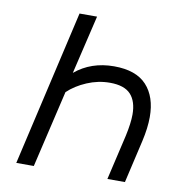

<svg xmlns="http://www.w3.org/2000/svg" viewBox="-78 -764 804 838"><g transform="rotate(10 324.0 -345.0)"><path d="M223.6 -429.7Q294.9 -489.3 396.5 -489.3Q494.1 -489.3 541 -438.5Q587.9 -387.7 587.9 -297.9Q587.9 -250 574.2 -189.9L530.3 0H452.6L499 -199.7Q511.7 -257.8 511.7 -295.9Q511.7 -354 483.4 -384.8Q455.1 -415.5 391.1 -415.5Q338.9 -415.5 289.6 -394.5Q240.2 -373.5 206.5 -341.3L126.5 0H48.8L207.5 -689.9H285.2Z"/></g></svg>

Font: Acari Sans
Style: Italic
Weight: 400
Italic angle: -13°
Designer: Alfredo Marco Pradil and Stefan Peev
Foundry: Hanken Design Co.
Version: Version 1.045;January 11, 2019;FontCreator 11.5.0.2425 64-bi